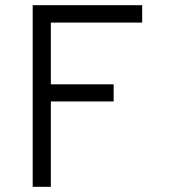

<svg xmlns="http://www.w3.org/2000/svg" viewBox="-20 -720 656 740"><path d="M106 0V-700H528V-633H176V-395H418V-329H176V0Z"/></svg>

Font: Overpass Mono Light
Style: Regular
Weight: 300
Monospace: yes
Designer: Delve Withrington, Dave Bailey
Foundry: Delve Fonts LLC
Version: Version 4.000